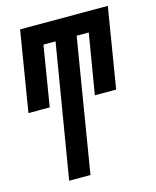

<svg xmlns="http://www.w3.org/2000/svg" viewBox="-111 -607 722 888"><g transform="rotate(-15 250.0 -162.5)"><path d="M109 205 215 -434H157L110 -146H8L71 -530H491L428 -146H326L374 -434H316L211 205Z"/></g></svg>

Font: Iosevka Curly Slab Oblique
Style: Bold
Weight: 700
Italic angle: -9°
Monospace: yes
Designer: Belleve Invis
Foundry: Belleve Invis
Version: Version 11.1.0; ttfautohint (v1.8.3)